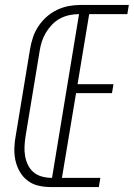

<svg xmlns="http://www.w3.org/2000/svg" viewBox="-20 -755 540 775"><path d="M184 0Q158 0 133.5 -6Q109 -12 90 -27Q71 -42 59 -63.5Q47 -85 42 -109Q37 -133 38 -159Q39 -185 44 -210L101 -555Q105 -579 112.5 -602.5Q120 -626 134 -647.5Q148 -669 167.5 -686.5Q187 -704 210 -715Q233 -726 257 -730.5Q281 -735 305 -735H500L494 -698H340L293 -415H438L432 -379H287L230 -37H385L379 0ZM190 -37 299 -698Q280 -698 260.5 -694Q241 -690 223 -680.5Q205 -671 190.5 -656Q176 -641 165.5 -623.5Q155 -606 149 -587.5Q143 -569 140 -549L83 -204Q80 -184 79 -164Q78 -144 81.5 -124.5Q85 -105 93.5 -88Q102 -71 116.5 -59Q131 -47 150.5 -42Q170 -37 190 -37Z"/></svg>

Font: Iosevka Curly XLtObl
Style: Regular
Weight: 200
Italic angle: -9°
Monospace: yes
Designer: Belleve Invis
Foundry: Belleve Invis
Version: Version 11.1.0; ttfautohint (v1.8.3)